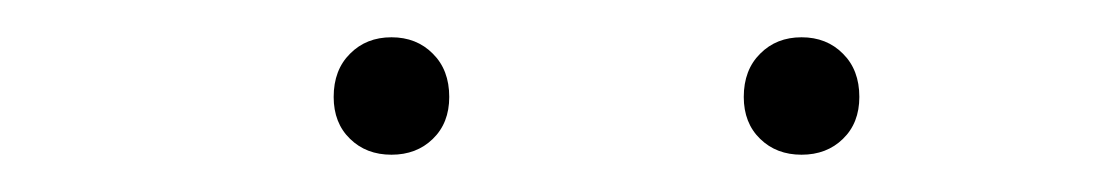

<svg xmlns="http://www.w3.org/2000/svg" viewBox="-20 -763 590 103"><path d="M410 -680Q396.5 -680 387.8 -688.5Q379 -697 379 -711Q379 -725.5 387.8 -734.2Q396.5 -743 410 -743Q423.5 -743 432.2 -734.2Q441 -725.5 441 -711Q441 -697 432.2 -688.5Q423.5 -680 410 -680ZM190 -680Q176.5 -680 167.8 -688.5Q159 -697 159 -711Q159 -725.5 167.8 -734.2Q176.5 -743 190 -743Q203.5 -743 212.2 -734.2Q221 -725.5 221 -711Q221 -697 212.2 -688.5Q203.5 -680 190 -680Z"/></svg>

Font: Encode Sans SemiExpanded SemiExpanded Thin
Style: Regular
Weight: 100
Width: 6
Designer: Multiple Designers
Foundry: Impallari Type
Version: Version 3.000; ttfautohint (v1.8.3) -l 8 -r 50 -G 200 -x 14 